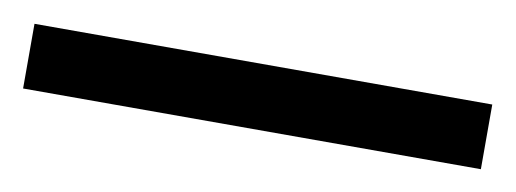

<svg xmlns="http://www.w3.org/2000/svg" viewBox="-28 -888 511 190"><g transform="rotate(10 227.0 -792.5)"><path d="M457 -760H-3V-825H457Z"/></g></svg>

Font: Noto Sans Display SemiCondensed
Style: Regular
Weight: 400
Width: 4
Version: Version 2.003